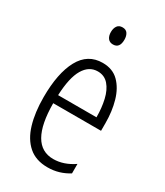

<svg xmlns="http://www.w3.org/2000/svg" viewBox="-186 -809 771 897"><g transform="rotate(30 199.5 -361.0)"><path d="M205 -542Q259 -542 292 -509Q325 -476 340.5 -422Q356 -368 356 -305V-263H98Q99 -37 228 -37Q284 -37 338 -74V-23Q313 -7 284.5 1.5Q256 10 224 10Q161 10 121.5 -24.5Q82 -59 63.5 -121Q45 -183 45 -265Q45 -395 85 -468.5Q125 -542 205 -542ZM205 -496Q158 -496 130.5 -449.5Q103 -403 99 -307H306Q306 -358 296 -401Q286 -444 263.5 -470Q241 -496 205 -496ZM202 -732Q221 -732 229.5 -719Q238 -706 238 -686Q238 -640 202 -640Q184 -640 174.5 -652.5Q165 -665 165 -686Q165 -706 174 -719Q183 -732 202 -732Z"/></g></svg>

Font: Noto Sans Khmer ExtraCondensed Light
Style: Regular
Weight: 300
Width: 2
Designer: Danh Hong and the Monotype Design Team
Foundry: Monotype Imaging Inc.
Version: Version 2.004; ttfautohint (v1.8.4.7-5d5b)